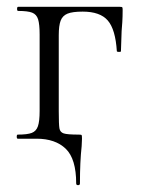

<svg xmlns="http://www.w3.org/2000/svg" viewBox="-20 -406 412 562"><path d="M87 0H32Q29 0 29 -6Q29 -12 32 -12Q60 -12 73 -17Q86 -22 91 -36.5Q96 -51 96 -81V-305Q96 -335 91.5 -349.5Q87 -364 74 -369Q61 -374 33 -374Q30 -374 30 -380Q30 -386 33 -386H331Q337 -386 338 -384.5Q339 -383 339 -377Q339 -357 338 -341.5Q337 -326 336 -315L334 -256Q334 -254 328.5 -254Q323 -254 322 -256Q318 -320 295.5 -346Q273 -372 222 -372Q192 -372 177.5 -366Q163 -360 157.5 -345.5Q152 -331 152 -303V-81Q152 -41 154 -30Q156 -19 166.5 -15.5Q177 -12 211 -12Q218 -12 219 -10.5Q220 -9 220 0L219 22Q214 67 214 131Q214 136 208.5 136Q203 136 203 131Q203 59 172.5 29.5Q142 0 87 0Z"/></svg>

Font: Cormorant
Style: Regular
Weight: 400
Designer: Christian Thalmann (Catharsis Fonts)
Foundry: Catharsis Fonts
Version: Version 4.000